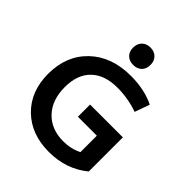

<svg xmlns="http://www.w3.org/2000/svg" viewBox="-251 -1068 1225 1225"><g transform="rotate(45 361.5 -455.0)"><path d="M389 -763Q353 -763 331.5 -784Q310 -805 310 -841Q310 -877 331.5 -898.5Q353 -920 389 -920Q424 -920 445.5 -898.5Q467 -877 467 -841Q467 -805 445.5 -784Q424 -763 389 -763ZM401 10Q241 10 143 -86Q45 -182 45 -340Q45 -504 150 -604Q255 -704 429 -704Q550 -704 643 -659L607 -558Q516 -590 421 -590Q306 -590 243 -529Q180 -468 180 -355Q180 -239 244.5 -171Q309 -103 418 -103Q488 -103 544 -132V-280H373V-390H669V-82Q557 10 401 10Z"/></g></svg>

Font: Cantarell
Style: Bold
Weight: 700
Designer: Dave Crossland, Nikolaus Waxweiler, Florian Fecher, Jacques Le Bailly, Eben Sorkin, Alexei Vanyashin, Alexios Zavras, Em
Version: Version 0.303